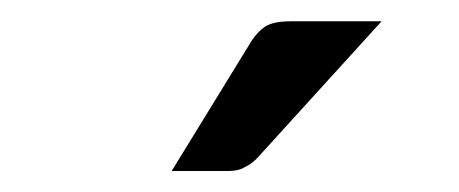

<svg xmlns="http://www.w3.org/2000/svg" viewBox="-20 -745 440 184"><path d="M345.7 -724.6Q316.4 -692.4 228.5 -595.7Q221.7 -587.9 214.8 -585Q209 -581.1 198.2 -581.1Q180.7 -581.1 144.5 -581.1Q163.1 -611.3 218.8 -702.1Q225.6 -713.9 234.4 -719.7Q242.2 -724.6 258.8 -724.6Q287.1 -724.6 345.7 -724.6Z"/></svg>

Font: Lato
Style: Regular
Weight: 400
Designer: Lukasz Dziedzic with Adam Twardoch and Botio Nikoltchev
Version: Version 2.015; 2015-08-06; http://www.latofonts.com/